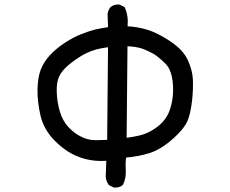

<svg xmlns="http://www.w3.org/2000/svg" viewBox="-20 -794 1040 867"><path d="M492.7 52.2 473.1 42.5 471.7 41.5 470.7 40.5Q454.1 17.6 458 -12.2L460 -67.9Q395.5 -63.5 339.8 -84Q330.1 -87.4 320.3 -91.8Q310.5 -96.2 301.3 -101.3Q292 -106.4 282.7 -112.5Q273.4 -118.7 264.6 -125.5Q255.9 -132.3 247.1 -139.9Q238.3 -147.5 230 -155.8Q178.2 -207 163.1 -271Q155.8 -302.7 152.3 -332Q148.9 -361.3 149.4 -388.7Q150.4 -443.4 163.6 -478.5Q176.8 -513.7 205.6 -544.9Q234.4 -575.7 273.4 -601.1Q312.5 -626.5 347.7 -640.1Q381.8 -653.8 411.6 -661.1Q425.3 -664.1 439.5 -666.7Q453.6 -669.4 467.8 -671.4L465.8 -730.5V-731Q468.3 -748.5 479 -761.7L479.5 -762.2Q495.1 -775.4 519 -773.4H520L521 -772.9L540.5 -763.2L542.5 -762.2L543.5 -760.3Q560.5 -722.2 556.2 -675.3Q602.5 -672.9 645 -659.7Q652.8 -657.7 660.9 -654.5Q668.9 -651.4 677.2 -647.7Q685.5 -644 694.1 -639.6Q702.6 -635.3 711.7 -630.4Q720.7 -625.5 730 -619.6Q739.3 -613.8 749 -607.4Q807.6 -568.4 828.6 -521.5Q849.6 -475.1 851.1 -433.1Q852.5 -392.6 848.1 -346.7Q846.7 -331.1 844.2 -316.7Q841.8 -302.2 838.9 -288.3Q835.9 -274.4 831.5 -261.2Q819.8 -220.2 763.2 -169.4Q707 -118.7 654.3 -102.5Q604 -86.9 549.3 -82.5Q545.9 -53.7 547.9 -23.9Q549.8 10.7 535.6 39.6L535.2 41L534.2 41.5Q526.4 48.3 516.4 51Q506.3 53.7 494.6 52.7H493.7ZM463.9 -162.6 467.8 -580.6Q410.6 -574.2 370.6 -554.2Q356.4 -547.4 343.3 -539.3Q330.1 -531.2 317.4 -522.2Q304.7 -513.2 293 -503.4Q284.2 -496.1 276.6 -488.8Q269 -481.4 263.4 -474.4Q257.8 -467.3 253.4 -460.4Q249 -453.6 246.1 -446.8Q240.2 -433.6 237.8 -415.5Q235.4 -397.5 236.3 -375.5Q238.3 -330.1 250.5 -289.6Q262.2 -250 286.6 -222.7Q291.5 -217.3 296.9 -212.2Q302.2 -207 307.6 -202.4Q313 -197.8 318.8 -193.4Q324.7 -189 330.8 -185.3Q336.9 -181.6 343.8 -178.2Q375.5 -161.1 409.2 -161.1Q440.4 -161.1 463.9 -162.6ZM660.2 -201.7Q724.6 -237.3 745.1 -293Q765.6 -349.6 760.7 -413.6Q755.9 -477.1 728.5 -504.9Q714.4 -519 702.1 -529.5Q689.9 -540 679.7 -546.9Q672.4 -551.3 664.3 -555.7Q656.2 -560.1 646.7 -564.2Q637.2 -568.4 627 -572.8Q612.3 -578.1 594.2 -581.3Q576.2 -584.5 555.7 -585L551.8 -171.9Q581.1 -175.3 606.9 -181.6Q635.7 -188 660.2 -201.7Z"/></svg>

Font: NaikaiFont
Style: SemiBold
Weight: 600
Version: Version 1.89